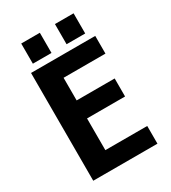

<svg xmlns="http://www.w3.org/2000/svg" viewBox="-209 -975 960 1080"><g transform="rotate(-30 271.0 -435.5)"><path d="M488 0H71V-700H488V-585H216V-438H463V-321H216V-115H488ZM106 -740V-871H227V-740ZM325 -740V-871H446V-740Z"/></g></svg>

Font: Gudea
Style: Bold
Weight: 700
Designer: Agustina Mingote
Foundry: Agustina Mingote
Version: Version 1.002